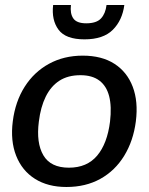

<svg xmlns="http://www.w3.org/2000/svg" viewBox="-20 -739 594 766"><path d="M310 -517Q386 -517 436.5 -484.5Q487 -452 509.5 -393Q532 -334 522 -255Q512 -177 475.5 -117.5Q439 -58 380.5 -25.5Q322 7 245 7Q171 7 119.5 -25.5Q68 -58 44.5 -117.5Q21 -177 31 -255Q41 -334 78.5 -393Q116 -452 175.5 -484.5Q235 -517 310 -517ZM255 -70Q327 -70 367.5 -118Q408 -166 419 -254Q426 -314 415.5 -355Q405 -396 376.5 -417.5Q348 -439 301 -439Q251 -439 217 -417Q183 -395 162.5 -353.5Q142 -312 135 -254Q124 -169 153 -119.5Q182 -70 255 -70ZM317 -582Q242 -582 213.5 -620.5Q185 -659 192 -719H263Q259 -685 272.5 -665.5Q286 -646 324 -646Q365 -646 383 -665.5Q401 -685 405 -719H476Q468 -658 430 -620Q392 -582 317 -582Z"/></svg>

Font: Aleo Medium
Style: Italic
Weight: 500
Italic angle: -7°
Designer: Alessio Laiso
Foundry: Alessio Laiso
Version: Version 2.001;gftools[0.9.29]